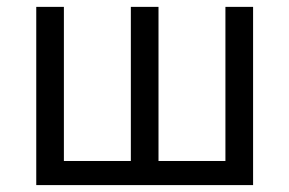

<svg xmlns="http://www.w3.org/2000/svg" viewBox="-20 -536 838 556"><path d="M85 -516.1V0H712.9V-516.1H632.8V-69.8H439V-516.1H358.9V-69.8H165V-516.1Z"/></svg>

Font: Plexus Sans
Style: Regular
Weight: 400
Version: Version 2.001;PS 002.001;hotconv 1.0.70;makeotf.lib2.5.58329